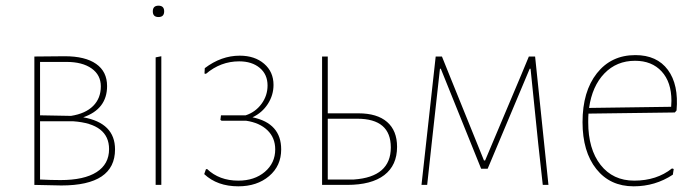

<svg xmlns="http://www.w3.org/2000/svg" viewBox="-20 -651 2461 676"><path d="M101 0V-452L208 -453Q280 -453 318.5 -426Q357 -399 357 -348Q357 -267 273 -238Q385 -218 385 -125Q385 2 196 2Q177 2 101 0ZM214 -433H121V-245L230 -243Q281 -251 308 -278Q335 -305 335 -347Q335 -387 302.5 -410Q270 -433 214 -433ZM238 -224H121V-19Q159 -17 193 -17Q276 -17 320 -45Q364 -73 364 -126Q364 -215 238 -224Z M518 -611Q518 -631 538 -631Q558 -631 558 -611Q558 -591 538 -591Q518 -591 518 -611ZM528 0V-449L548 -453V0Z M819 5Q745 5 699 -38L705 -55L709 -56Q752 -15 819 -15Q876 -15 912.5 -46Q949 -77 949 -125Q949 -166 921.5 -192.5Q894 -219 846 -226H760L756 -229L758 -245H845Q879 -256 900.5 -285Q922 -314 922 -350Q922 -389 894.5 -412Q867 -435 822 -435Q757 -435 705 -391L700 -392L701 -411Q759 -455 824 -455Q877 -455 910 -426.5Q943 -398 943 -352Q943 -316 923 -285Q903 -254 869 -238Q970 -217 970 -125Q970 -67 927.5 -31Q885 5 819 5Z M1114 0V-452H1134V-252H1242Q1308 -252 1343 -221.5Q1378 -191 1378 -134Q1378 -69 1333 -34.5Q1288 0 1202 0ZM1238 -233H1134V-19H1226Q1356 -28 1356 -132Q1356 -233 1238 -233Z M1464 0 1514 -452H1536L1565 -380L1684 -86H1688L1815 -387L1842 -452H1864L1911 0H1891L1875 -145L1848 -409H1845L1697 -57H1674L1532 -409H1529L1501 -156L1484 0Z M2211 5Q2128 5 2079.5 -56Q2031 -117 2031 -221Q2031 -329 2081.5 -393Q2132 -457 2217 -457Q2293 -457 2331.5 -405Q2370 -353 2362 -262L2356 -255L2052 -251Q2051 -242 2051 -221Q2051 -126 2094.5 -70.5Q2138 -15 2213 -15Q2292 -15 2346 -58L2352 -56L2349 -36Q2287 5 2211 5ZM2216 -437Q2151 -437 2108 -392.5Q2065 -348 2054 -271L2343 -275L2344 -296Q2344 -362 2309.5 -399.5Q2275 -437 2216 -437Z"/></svg>

Font: Alegreya Sans SC Thin
Style: Regular
Weight: 100
Designer: Juan Pablo del Peral
Foundry: Huerta Tipografica
Version: Version 2.007